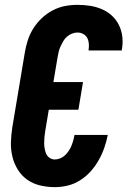

<svg xmlns="http://www.w3.org/2000/svg" viewBox="-20 -763 540 791"><path d="M206 8Q175 8 145.5 1Q116 -6 92.5 -22.5Q69 -39 53.5 -64Q38 -89 31 -118Q24 -147 25 -177.5Q26 -208 31 -240L82 -545Q86 -570 94 -595.5Q102 -621 116.5 -644.5Q131 -668 151.5 -687.5Q172 -707 196.5 -720Q221 -733 247 -738Q273 -743 299 -743Q326 -743 351.5 -739Q377 -735 400 -725Q423 -715 441 -698.5Q459 -682 470 -659.5Q481 -637 484 -611Q487 -585 482 -559Q482 -558 482 -557Q482 -556 482 -555H345Q345 -556 345 -556Q345 -556 345 -557Q347 -570 346 -583Q345 -596 339.5 -606.5Q334 -617 323 -623Q312 -629 299 -629Q288 -629 276.5 -624.5Q265 -620 255.5 -611.5Q246 -603 240 -592.5Q234 -582 229 -571Q224 -560 221.5 -548.5Q219 -537 217 -526L200 -425H322L303 -311H181L166 -221Q164 -209 163 -197Q162 -185 162 -173.5Q162 -162 164 -150.5Q166 -139 170.5 -129Q175 -119 184.5 -112.5Q194 -106 206 -106Q217 -106 228 -110.5Q239 -115 248 -123.5Q257 -132 263.5 -142Q270 -152 274.5 -163Q279 -174 282 -185Q285 -196 287 -207H424Q419 -181 410 -155Q401 -129 387 -104Q373 -79 354 -57.5Q335 -36 310.5 -20.5Q286 -5 259 1.5Q232 8 206 8Z"/></svg>

Font: Iosevka SS04 Heavy Oblique
Style: Regular
Weight: 900
Italic angle: -9°
Monospace: yes
Designer: Belleve Invis
Foundry: Belleve Invis
Version: Version 19.0.0; ttfautohint (v1.8.4)